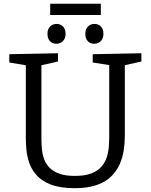

<svg xmlns="http://www.w3.org/2000/svg" viewBox="-20 -977 789 1006"><path d="M465.7 -693 720.7 -698V-654.7L622.3 -632.7L634 -654.3V-264.3Q634 -226.7 628 -188Q622 -149.3 606 -114.2Q590 -79 561 -51Q532 -23 485.3 -7Q438.7 9 371.3 9Q294.7 9 246 -10.2Q197.3 -29.3 170.3 -60.5Q143.3 -91.7 132 -127.3Q120.7 -163 118 -196.2Q115.3 -229.3 115.3 -253.3V-654L127 -633L28.7 -649.7V-693L283.7 -698V-654.7L186.3 -632.7L197 -654V-253.3Q197 -228.3 199.2 -200.7Q201.3 -173 209.8 -147.2Q218.3 -121.3 237.2 -100.7Q256 -80 288.7 -67.7Q321.3 -55.3 372.3 -55.3Q424.3 -55.3 457.8 -68.2Q491.3 -81 510.8 -103Q530.3 -125 539.2 -152.3Q548 -179.7 550.2 -208.5Q552.3 -237.3 552.3 -264.3V-654.3L562.3 -634.3L465.7 -649.7ZM474.3 -747.7Q452.3 -747.7 439.8 -761.5Q427.3 -775.3 427 -799.3Q426.7 -823.7 440.7 -837.7Q454.7 -851.7 474.3 -851.7Q496.3 -851.7 509.2 -837.7Q522 -823.7 522 -799.3Q522 -775.3 508 -761.5Q494 -747.7 474.3 -747.7ZM275.7 -747.7Q254 -747.7 241.5 -761.5Q229 -775.3 228.7 -799.3Q228.3 -823.7 242.2 -837.7Q256 -851.7 275.7 -851.7Q297.7 -851.7 310.7 -837.7Q323.7 -823.7 323.7 -799.3Q323.7 -775.3 309.5 -761.5Q295.3 -747.7 275.7 -747.7ZM508.3 -957.3V-898.3H243V-957.3Z"/></svg>

Font: Bitter Thin
Style: Regular
Weight: 100
Designer: Sol Matas, and Bitter project Authors
Foundry: Sol Matas
Version: Version 2.002